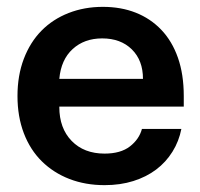

<svg xmlns="http://www.w3.org/2000/svg" viewBox="-20 -530 584 560"><path d="M285 10Q229 10 182.5 -8Q136 -26 102 -59.5Q68 -93 49.5 -141.5Q31 -190 31 -250Q31 -310 49.5 -358.5Q68 -407 101 -440.5Q134 -474 180 -492Q226 -510 280 -510Q333 -510 376 -493Q419 -476 450.5 -443Q482 -410 499 -361.5Q516 -313 516 -250V-219H153V-218Q153 -156 189 -119Q225 -82 285 -82Q332 -82 359 -103Q386 -124 394 -154H509Q502 -118 483 -87.5Q464 -57 435.5 -35.5Q407 -14 369 -2Q331 10 285 10ZM397 -300Q397 -354 364.5 -386Q332 -418 278 -418Q226 -418 192 -387Q158 -356 153 -300Z"/></svg>

Font: CyStack Display SemiBold
Style: Regular
Weight: 600
Designer: Weizhong Zhang
Foundry: 本地遙控
Version: Version 1.000;Glyphs 3.1.2 (3151)